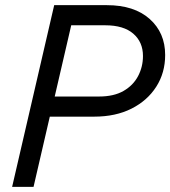

<svg xmlns="http://www.w3.org/2000/svg" viewBox="-20 -724 660 744"><path d="M27 0 190 -704H394Q500 -704 560 -650.5Q620 -597 620 -511Q620 -442 585.5 -388Q551 -334 489.5 -303Q428 -272 345 -272H173L110 0ZM388 -626H256L192 -350H364Q421 -350 458.5 -371.5Q496 -393 515 -429Q534 -465 534 -507Q534 -561 496.5 -593.5Q459 -626 388 -626Z"/></svg>

Font: Prodigy Sans
Style: Italic
Weight: 400
Italic angle: -13°
Designer: Wei Huang
Foundry: Wei Huang
Version: Version 1.003; ttfautohint (v1.8.3)